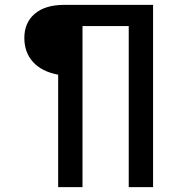

<svg xmlns="http://www.w3.org/2000/svg" viewBox="-20 -688 729 789"><path d="M609 81H509V-581H319V81H219V-381Q151 -394 115.5 -433.5Q80 -473 80 -532Q80 -595 123 -631.5Q166 -668 244 -668H609Z"/></svg>

Font: Madhuban
Style: Regular
Weight: 400
Designer: jaikishan Patel
Foundry: MagicType
Version: Version 1.000